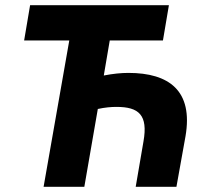

<svg xmlns="http://www.w3.org/2000/svg" viewBox="-20 -720 805 740"><path d="M533 -175 503 0H660L695 -195C725 -370 632 -439 475 -439C447 -439 416 -436 380 -429L403 -564H608L631 -700H96L73 -564H247L148 0H305L357 -300C385 -306 408 -308 429 -308C515 -308 551 -277 533 -175Z"/></svg>

Font: Fixel Display 20240404
Style: Bold Italic
Weight: 700
Italic angle: -10°
Designer: AlfaBravo + MacPaw
Foundry: Kyrylo Tkachov, Marchela Mozhyna, Serhii Makarenko, Maria Weinstein, Zakhar Kryvoshyya
Version: Version 1.211;Glyphs 3.2 (3225)